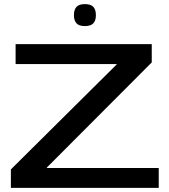

<svg xmlns="http://www.w3.org/2000/svg" viewBox="-20 -915 821 935"><path d="M33 0V-90L548 -601V-603H56V-700H719V-611L208 -99V-97H753V0ZM393 -788Q365 -788 352.5 -801.5Q340 -815 340 -841Q340 -868 352.5 -881.5Q365 -895 393 -895Q422 -895 434.5 -881.5Q447 -868 447 -841Q447 -815 434.5 -801.5Q422 -788 393 -788Z"/></svg>

Font: Georama Extended Medium
Style: Regular
Weight: 500
Width: 7
Designer: Jean-Baptiste Levee
Foundry: Production Type
Version: Version 1.000